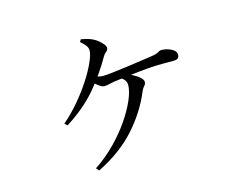

<svg xmlns="http://www.w3.org/2000/svg" viewBox="-88 -714 1177 912"><g transform="rotate(-15 500.0 -258.5)"><path d="M283.4 39.6Q339.4 2.4 385.5 -44.8Q431.5 -92.1 464.6 -140.8Q497.7 -189.5 515.7 -232.2Q533.7 -274.9 533.7 -302.9Q533.7 -316.8 526.1 -327.3Q518.4 -337.9 505.3 -344.9L517.5 -358.4Q544.5 -353.4 566.3 -342.5Q588.1 -331.6 600.9 -319.4Q613.7 -307.3 613.7 -297.8Q613.7 -286.5 606.2 -279.1Q598.8 -271.6 593.1 -259.2Q555.1 -165.5 482.8 -84.5Q410.6 -3.4 295.5 53.5ZM193.4 -204.4Q236 -241 273.5 -285.5Q311 -330 338.9 -373.5Q366.9 -417.1 382.9 -453.3Q399 -489.6 399 -509.1Q399 -522.4 391 -533.1Q383 -543.8 365.6 -559.1L372 -571.1Q389.1 -568.3 404.4 -564Q419.7 -559.7 431.3 -553.4Q443.3 -547.8 454.8 -537.9Q466.3 -528.1 474.3 -518.2Q482.4 -508.4 482.4 -499.9Q482.4 -488.8 473.7 -482.9Q465.1 -476.9 457.4 -464.1Q413.4 -386.3 355.3 -318.2Q297.2 -250.1 205.3 -192.1ZM422.9 -326.9Q414.9 -326.9 403.5 -334Q392.2 -341.1 381.7 -351.2Q371.2 -361.4 363.2 -369L375.4 -390.4Q391.3 -383.2 404.2 -379.4Q417.1 -375.6 429.7 -375.6Q445.5 -375.6 479.2 -379.5Q513 -383.4 552.5 -388.8Q591.9 -394.2 625.6 -399.2Q659.3 -404.2 674.9 -406.4Q701.5 -410.2 710.7 -416.5Q719.9 -422.8 730.1 -422.8Q745 -422.8 761 -417.6Q777 -412.5 788.4 -403.3Q799.8 -394.1 799.8 -382.2Q799.8 -371.4 794.4 -364.8Q789.1 -358.2 768.5 -358.2Q750.6 -358.2 720.4 -358.3Q690.2 -358.4 663.4 -356.4Q640.2 -355.4 604.2 -351.4Q568.3 -347.4 532.7 -343.2Q497.2 -339 473.7 -335.8Q460.5 -333.6 447.2 -330.3Q433.9 -326.9 422.9 -326.9Z"/></g></svg>

Font: Noto Serif HK ExtraLight
Style: Regular
Weight: 200
Designer: Ryoko NISHIZUKA 西塚涼子 (kana & ideographs); Frank Grießhammer (Latin, Greek & Cyrillic); Wenlong ZHANG 张文龙 (bopomofo); San
Foundry: Adobe
Version: Version 2.002-H1;hotconv 1.1.0;makeotfexe 2.6.0